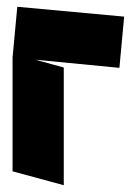

<svg xmlns="http://www.w3.org/2000/svg" viewBox="-20 -546 401 566"><path d="M168 0 17 -41V-376L31 -526L346 -497L332 -346L84 -370L168 -347Z"/></svg>

Font: Blaka Ink
Style: Regular
Weight: 400
Designer: Mohamed Gaber
Foundry: Kief Type Foundry
Version: Version 1.003; ttfautohint (v1.8.4.7-5d5b)